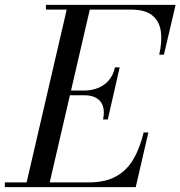

<svg xmlns="http://www.w3.org/2000/svg" viewBox="-65 -770 742 790"><path d="M40 0 214 -750H309L135 0ZM-45 0V-19.5H300Q368.5 -19.5 413 -44.5Q457.5 -69.5 484.2 -115.5Q511 -161.5 526 -225H545.5L493.5 0ZM359 -278.5Q366 -312 358.2 -334Q350.5 -356 331 -367Q311.5 -378 283 -378H212V-397.5H283Q311.5 -397.5 337.2 -407.5Q363 -417.5 381.8 -438.5Q400.5 -459.5 408 -493H427.5L378.5 -278.5ZM590 -545Q602.5 -598.5 596.8 -640.5Q591 -682.5 561.8 -706.5Q532.5 -730.5 474 -730.5H124V-750H657.5L609.5 -545Z"/></svg>

Font: Bodoni Moda 11pt
Style: Italic
Weight: 400
Italic angle: -13°
Version: Version 2.004